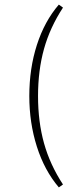

<svg xmlns="http://www.w3.org/2000/svg" viewBox="-20 -710 364 838"><path d="M254.9 -676.8Q198.2 -590.3 172.1 -496.6Q146 -402.8 146 -291Q146 -178.7 172.1 -85Q198.2 8.8 254.9 95.2L236.8 107.9Q173.8 33.7 140.9 -70.1Q107.9 -173.8 107.9 -291Q107.9 -411.1 141.1 -514.2Q174.3 -617.2 236.8 -689.9Z"/></svg>

Font: Halibut Cnd Thin
Style: Regular
Weight: 250
Width: 3
Designer: Matteo Maggi
Foundry: Collletttivo
Version: Version 3.080 | FøM Fix